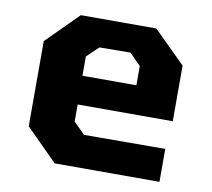

<svg xmlns="http://www.w3.org/2000/svg" viewBox="-64 -594 735 666"><g transform="rotate(10 303.5 -261.0)"><path d="M169 0 58 -111V-411L169 -522H435L547 -411V-215H212V-155L252 -115L538 -116V0ZM211 -316H401V-384L361 -424L252 -423L211 -384Z"/></g></svg>

Font: Tomorrow SemiBold
Style: Regular
Weight: 600
Designer: Tony de Marco, Monica Rizzolli
Foundry: Just in Type
Version: Version 2.002